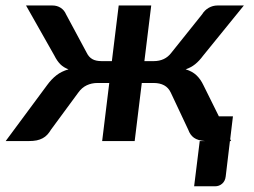

<svg xmlns="http://www.w3.org/2000/svg" viewBox="-52 -504 906 686"><path d="M669.9 -452.6Q679.2 -467.8 693.8 -476.1Q708.5 -484.4 725.1 -484.4H819.3L673.8 -305.2Q659.7 -286.1 645 -274.4Q630.4 -262.7 611.3 -256.3Q635.3 -249 649.9 -235.1Q664.6 -221.2 674.8 -199.7L730 -88.4H780.3L770.5 -6.8L773.9 0H769.5L754.4 126.5Q752.4 143.1 741.7 152.3Q731 161.6 716.3 161.6H641.6L661.6 0H680.7Q654.8 -2 641.1 -11.7Q627.4 -21.5 620.6 -40.5L558.1 -173.3Q549.8 -190.9 534.4 -199.2Q519 -207.5 497.1 -207.5H454.6L429.2 0H313L338.4 -207.5H295.9Q275.4 -207.5 257.8 -199.2Q240.2 -190.9 227.5 -172.9L130.4 -41Q124 -30.3 116.9 -22.7Q109.9 -15.1 100.3 -10Q90.8 -4.9 78.9 -2.4Q66.9 0 50.8 0H-31.7L116.2 -199.7Q131.8 -221.2 149.7 -235.1Q167.5 -249 192.9 -256.3Q175.3 -262.7 163.6 -274.4Q151.9 -286.1 142.1 -305.7L41 -484.4H135.3Q151.9 -484.4 164.8 -476.1Q177.7 -467.8 184.1 -452.6L257.8 -315.4Q265.1 -300.3 277.6 -293Q290 -285.6 311.5 -285.6H347.7L372.1 -484.4H488.3L463.9 -285.6H497.1Q537.6 -285.6 560.1 -315.4Z"/></svg>

Font: Carlito
Style: Bold Italic
Weight: 700
Italic angle: -7°
Designer: Lukasz Dziedzic
Foundry: tyPoland Lukasz Dziedzic
Version: Version 1.104